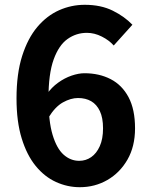

<svg xmlns="http://www.w3.org/2000/svg" viewBox="-20 -774 630 808"><path d="M315.9 13.8Q263.6 13.8 215.5 -8.2Q167.4 -30.1 130.2 -75.6Q93 -121.1 71.3 -191.6Q49.5 -262 49.5 -360.1Q49.5 -463.5 73.1 -538.1Q96.8 -612.8 137 -660.5Q177.3 -708.1 228.8 -731Q280.3 -753.8 336.5 -753.8Q404.6 -753.8 454.3 -729.2Q504 -704.6 537.2 -669.9L458.6 -582.5Q439.5 -604.5 408.5 -620.1Q377.5 -635.8 345.6 -635.8Q300.9 -635.8 264.3 -609.9Q227.6 -584 205.8 -523.7Q184 -463.5 184 -360.1Q184 -264.2 201.3 -206.6Q218.6 -149 247.7 -123.1Q276.8 -97.2 313.2 -97.2Q341.4 -97.2 363.8 -112.8Q386.3 -128.4 399.9 -158.8Q413.6 -189.3 413.6 -233.9Q413.6 -278.2 400.3 -306.4Q387.1 -334.5 363.8 -348Q340.5 -361.5 308.4 -361.5Q277.8 -361.5 244.8 -343.1Q211.8 -324.7 183.7 -278.6L177.5 -378.2Q197.2 -406.3 224.4 -425.9Q251.5 -445.5 281.1 -455.7Q310.7 -465.8 335.4 -465.8Q397.4 -465.8 445.6 -441Q493.7 -416.2 521 -364.9Q548.3 -313.6 548.3 -233.9Q548.3 -157.8 516.5 -102.4Q484.6 -47 432 -16.6Q379.3 13.8 315.9 13.8Z"/></svg>

Font: Noto Sans TC
Style: Regular
Weight: 100
Designer: Ryoko NISHIZUKA 西塚涼子 (kana, bopomofo & ideographs); Paul D. Hunt (Latin, Greek & Cyrillic); Sandoll Communications 산돌커뮤니
Foundry: Adobe
Version: Version 2.004;hotconv 1.0.118;makeotfexe 2.5.65603